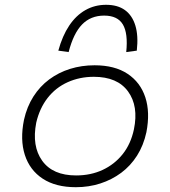

<svg xmlns="http://www.w3.org/2000/svg" viewBox="-20 -772 709 800"><path d="M296 8Q212 8 158 -27.5Q104 -63 83.5 -126.5Q63 -190 80 -273Q92 -327 119 -369.5Q146 -412 185 -441Q224 -470 272 -485Q320 -500 374 -500Q458 -500 511.5 -464.5Q565 -429 585.5 -366.5Q606 -304 590 -221Q578 -166 551 -123.5Q524 -81 485 -52Q446 -23 398 -7.5Q350 8 296 8ZM297 -41Q358 -41 407.5 -64Q457 -87 491 -129.5Q525 -172 538 -233Q558 -330 513.5 -391Q469 -452 371 -452Q312 -452 262 -429.5Q212 -407 178.5 -364Q145 -321 131 -261Q112 -163 156 -102Q200 -41 297 -41ZM266 -555 223 -561Q240 -623 268.5 -665.5Q297 -708 336 -730Q375 -752 422 -752Q470 -752 500.5 -730Q531 -708 544 -665.5Q557 -623 550 -561L506 -555Q514 -633 492 -670Q470 -707 414 -707Q358 -707 322 -670Q286 -633 266 -555Z"/></svg>

Font: Nunito Sans 7pt SemiExpanded ExtraLight
Style: Italic
Weight: 250
Width: 6
Italic angle: -9°
Designer: Vernon Adams
Foundry: Vernon Adams
Version: Version 3.101;gftools[0.9.27]